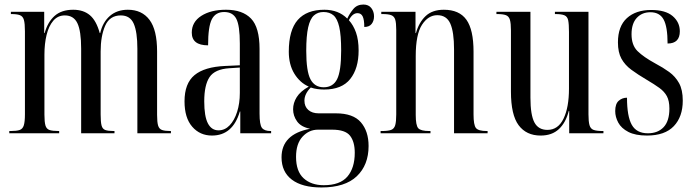

<svg xmlns="http://www.w3.org/2000/svg" viewBox="-20 -588 3063 847"><path d="M21 0V-10H27Q53 -10 66.5 -14.5Q80 -19 85 -35Q90 -51 90 -84V-450Q90 -484 85.5 -500Q81 -516 68 -521Q55 -526 30 -526H28V-536H175V-442H177Q190 -490 220.5 -517.5Q251 -545 303 -545Q348 -545 376.5 -521Q405 -497 420 -442H422Q433 -490 464.5 -517.5Q496 -545 544 -545Q606 -545 639.5 -500.5Q673 -456 673 -361V-81Q673 -49 677.5 -34Q682 -19 695 -14.5Q708 -10 732 -10H734V0H586V-373Q586 -447 570 -483.5Q554 -520 513 -520Q464 -520 444 -474.5Q424 -429 424 -361V-83Q424 -50 428 -34.5Q432 -19 444.5 -14.5Q457 -10 481 -10H485V0H338V-373Q338 -451 321.5 -485.5Q305 -520 266 -520Q235 -520 215 -496.5Q195 -473 185.5 -434Q176 -395 176 -347V-82Q176 -50 180.5 -34.5Q185 -19 198.5 -14.5Q212 -10 239 -10H241V0Z M915 10Q862 10 828 -29Q794 -68 794 -141Q794 -220 838 -256.5Q882 -293 973 -297L1038 -300V-396Q1038 -475 1022.5 -505Q1007 -535 969 -535Q931 -535 914.5 -503Q898 -471 898 -388Q826 -388 826 -444Q826 -491 868 -518Q910 -545 977 -545Q1050 -545 1087.5 -506Q1125 -467 1125 -372V-87Q1125 -38 1135.5 -24Q1146 -10 1174 -10H1176V0H1040V-96H1038Q1007 10 915 10ZM944 -13Q972 -13 993 -35Q1014 -57 1026 -94.5Q1038 -132 1038 -178V-290L992 -287Q928 -283 904.5 -248Q881 -213 881 -141Q881 -75 897 -44Q913 -13 944 -13Z M1398 239Q1313 239 1267.5 204.5Q1222 170 1222 106Q1222 4 1348 -20Q1308 -28 1290.5 -52.5Q1273 -77 1273 -106Q1273 -134 1289 -159.5Q1305 -185 1342 -206Q1303 -223 1278.5 -263Q1254 -303 1254 -360Q1254 -455 1293.5 -500Q1333 -545 1411 -545Q1473 -545 1512 -506Q1522 -528 1538.5 -548Q1555 -568 1583 -568Q1606 -568 1618 -552.5Q1630 -537 1630 -516Q1630 -496 1619.5 -482.5Q1609 -469 1587 -469Q1587 -501 1580 -515.5Q1573 -530 1557 -530Q1535 -530 1519 -499Q1539 -477 1550.5 -444.5Q1562 -412 1562 -365Q1562 -286 1525 -239.5Q1488 -193 1410 -193Q1396 -193 1380.5 -195Q1365 -197 1351 -202Q1323 -174 1323 -144Q1323 -118 1340 -103Q1357 -88 1386 -88H1462Q1538 -88 1572 -48.5Q1606 -9 1606 56Q1606 140 1554 189.5Q1502 239 1398 239ZM1408 -203Q1449 -203 1467 -238.5Q1485 -274 1485 -365Q1485 -433 1476.5 -469.5Q1468 -506 1451 -520.5Q1434 -535 1407 -535Q1382 -535 1365 -520Q1348 -505 1339.5 -467.5Q1331 -430 1331 -364Q1331 -274 1349.5 -238.5Q1368 -203 1408 -203ZM1408 229Q1480 229 1512.5 191Q1545 153 1545 86Q1545 37 1524 10.5Q1503 -16 1445 -16H1383Q1343 -16 1314.5 15Q1286 46 1286 104Q1286 168 1319.5 198.5Q1353 229 1408 229Z M1659 0V-10H1665Q1692 -10 1705.5 -15Q1719 -20 1723.5 -36Q1728 -52 1728 -83V-456Q1728 -487 1723.5 -501.5Q1719 -516 1706 -521Q1693 -526 1667 -526H1662V-536H1813V-442H1815Q1828 -489 1857.5 -517Q1887 -545 1938 -545Q2006 -545 2037.5 -501Q2069 -457 2069 -360V-83Q2069 -37 2079.5 -23.5Q2090 -10 2127 -10H2131V0H1983V-370Q1983 -447 1966.5 -484Q1950 -521 1909 -521Q1869 -521 1841.5 -478.5Q1814 -436 1814 -341V-81Q1814 -35 1825 -22.5Q1836 -10 1874 -10H1879V0Z M2365 10Q2302 10 2268 -35.5Q2234 -81 2234 -184V-454Q2234 -485 2229.5 -500.5Q2225 -516 2212 -521Q2199 -526 2173 -526H2170V-536H2320V-157Q2320 -81 2337.5 -48Q2355 -15 2395 -15Q2442 -15 2466 -64.5Q2490 -114 2490 -197V-447Q2490 -482 2486.5 -498.5Q2483 -515 2470 -520.5Q2457 -526 2430 -526H2428V-536H2576V-84Q2576 -52 2580.5 -36Q2585 -20 2598.5 -15Q2612 -10 2639 -10H2642V0H2491V-98H2489Q2476 -47 2445.5 -18.5Q2415 10 2365 10Z M2834 10Q2783 10 2752 -6Q2721 -22 2707.5 -47Q2694 -72 2694 -98Q2694 -130 2709.5 -143.5Q2725 -157 2746 -157Q2746 -75 2767 -37.5Q2788 0 2838 0Q2882 0 2907.5 -27Q2933 -54 2933 -109Q2933 -143 2922 -163.5Q2911 -184 2889 -200Q2867 -216 2833 -236Q2794 -259 2765.5 -280Q2737 -301 2721.5 -329Q2706 -357 2706 -401Q2706 -472 2745.5 -508Q2785 -544 2853 -544Q2916 -544 2947.5 -517Q2979 -490 2979 -450Q2979 -396 2925 -396Q2925 -470 2907.5 -502Q2890 -534 2849 -534Q2812 -534 2789 -509Q2766 -484 2766 -437Q2766 -389 2792 -363Q2818 -337 2871 -308Q2905 -290 2932 -270.5Q2959 -251 2975.5 -221.5Q2992 -192 2992 -144Q2992 -73 2952.5 -31.5Q2913 10 2834 10Z"/></svg>

Font: Noto Serif Display ExtraCondensed
Style: Regular
Weight: 400
Width: 2
Designer: Monotype Design Team
Foundry: Monotype Imaging Inc.
Version: Version 2.009